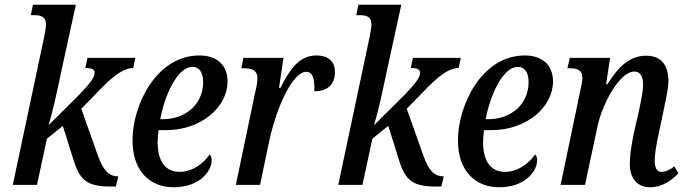

<svg xmlns="http://www.w3.org/2000/svg" viewBox="-20 -780 2898 810"><path d="M447 7H469L479 -36C438 -36 415 -63 394 -121L323 -321L393 -393C455 -458 500 -493 542 -493L551 -536H349L340 -493C369 -493 379 -487 379 -473C379 -455 365 -433 313 -379L185 -252C204 -314 222 -400 235 -462L300 -760H119L110 -716H124C153 -716 174 -710 174 -676C174 -665 171 -646 165 -618L34 0H136L178 -195L245 -249L293 -96C319 -16 354 7 447 7Z M712 10C823 10 873 -58 873 -104C873 -115 870 -125 864 -128C840 -92 793 -55 737 -55C677 -55 645 -101 645 -180C645 -196 647 -216 649 -231H681C828 -231 940 -328 940 -436C940 -505 896 -546 821 -546C640 -546 539 -337 539 -188C539 -55 616 10 712 10ZM666 -277H656C675 -380 729 -498 792 -498C820 -498 837 -475 837 -434C837 -340 763 -277 666 -277Z M1056 -388 975 0H1077L1115 -181C1146 -329 1215 -477 1272 -477C1300 -477 1308 -446 1306 -395C1365 -395 1393 -426 1393 -477C1393 -518 1368 -546 1315 -546C1240 -546 1201 -484 1163 -409H1157L1176 -536H1007L998 -492H1010C1037 -492 1066 -486 1066 -451C1066 -436 1063 -415 1056 -388Z M1820 7H1842L1852 -36C1811 -36 1788 -63 1767 -121L1696 -321L1766 -393C1828 -458 1873 -493 1915 -493L1924 -536H1722L1713 -493C1742 -493 1752 -487 1752 -473C1752 -455 1738 -433 1686 -379L1558 -252C1577 -314 1595 -400 1608 -462L1673 -760H1492L1483 -716H1497C1526 -716 1547 -710 1547 -676C1547 -665 1544 -646 1538 -618L1407 0H1509L1551 -195L1618 -249L1666 -96C1692 -16 1727 7 1820 7Z M2085 10C2196 10 2246 -58 2246 -104C2246 -115 2243 -125 2237 -128C2213 -92 2166 -55 2110 -55C2050 -55 2018 -101 2018 -180C2018 -196 2020 -216 2022 -231H2054C2201 -231 2313 -328 2313 -436C2313 -505 2269 -546 2194 -546C2013 -546 1912 -337 1912 -188C1912 -55 1989 10 2085 10ZM2039 -277H2029C2048 -380 2102 -498 2165 -498C2193 -498 2210 -475 2210 -434C2210 -340 2136 -277 2039 -277Z M2722 10C2776 10 2815 -21 2842 -49L2825 -78C2805 -63 2788 -55 2770 -55C2752 -55 2742 -72 2742 -100C2742 -127 2748 -166 2757 -207L2781 -321C2788 -358 2800 -404 2800 -439C2800 -496 2776 -545 2706 -545C2640 -545 2592 -504 2543 -425H2537L2554 -536H2384L2374 -492H2384C2415 -492 2437 -485 2437 -452C2437 -442 2434 -421 2429 -402L2345 0H2448L2501 -248C2518 -332 2591 -478 2656 -478C2687 -478 2693 -448 2693 -423C2693 -388 2679 -329 2673 -301L2655 -223C2642 -159 2637 -121 2637 -89C2636 -32 2666 10 2722 10Z"/></svg>

Font: Noto Serif Condensed Medium
Style: Italic
Weight: 500
Width: 3
Italic angle: -12°
Designer: Monotype Design Team
Foundry: Monotype Imaging Inc.
Version: Version 2.013